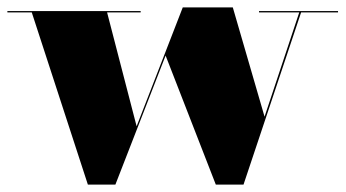

<svg xmlns="http://www.w3.org/2000/svg" viewBox="-25 -490 936 520"><path d="M890.5 -460V-456.5H790.5L634.5 10H559.5L423.5 -339.5L287.5 10H213L61 -456.5H-5V-460H356V-456.5H265L345 -148L470 -470H605.5L691.5 -174L785.5 -456.5H676.5V-460Z"/></svg>

Font: Bodoni Moda 48pt Black
Style: Regular
Weight: 900
Designer: Owen Earl
Foundry: indestructible type
Version: Version 2.004